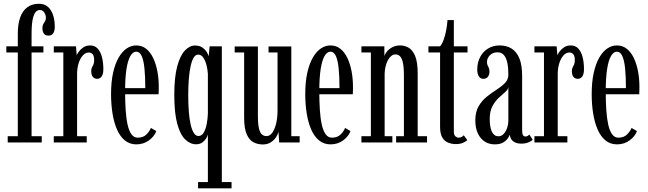

<svg xmlns="http://www.w3.org/2000/svg" viewBox="-20 -776 3532 1046"><path d="M22 0V-34H77V-490H14.5V-523.5H77V-592Q77 -644.5 90 -681Q103 -717.5 129 -736.5Q155 -755.5 192.5 -755.5Q234.5 -755.5 256.5 -720.5Q278.5 -685.5 278.5 -631Q278.5 -607.5 270 -594.8Q261.5 -582 244 -582Q226 -582 218.5 -593.8Q211 -605.5 211 -622.5Q211 -636.5 215.8 -644.8Q220.5 -653 225.2 -660.2Q230 -667.5 230 -678Q230 -695.5 220.8 -708.5Q211.5 -721.5 197.5 -721.5Q184.5 -721.5 175.8 -712.2Q167 -703 161.8 -685.8Q156.5 -668.5 154.2 -644.5Q152 -620.5 152 -591V-523.5H216.5V-490H152V-34H207.5V0Z M273 0V-34H325V-490H273V-523.5H394L398 -474.5Q399.5 -480.5 408.5 -493.5Q417.5 -506.5 433.2 -517.5Q449 -528.5 471 -528.5Q496.5 -528.5 512.2 -511.2Q528 -494 535.5 -464.8Q543 -435.5 543 -399Q543 -373 534 -359.8Q525 -346.5 509 -346.5Q494.5 -346.5 485.8 -357.2Q477 -368 477 -389Q477 -401.5 481.2 -409Q485.5 -416.5 489.2 -425Q493 -433.5 493 -448Q493 -470 485.2 -480Q477.5 -490 463.5 -490Q445.5 -490 431 -473.8Q416.5 -457.5 408.2 -431Q400 -404.5 400 -374V-34H452.5V0Z M722.5 10.5Q686.5 10.5 660.2 -11Q634 -32.5 617.5 -70.2Q601 -108 593 -157.5Q585 -207 585 -263Q585 -330 596.2 -380Q607.5 -430 626.8 -463Q646 -496 670.5 -512.2Q695 -528.5 722 -528.5Q753.5 -528.5 776.8 -509.8Q800 -491 815 -459Q830 -427 837.5 -386.8Q845 -346.5 845 -303.5Q845 -293 844.8 -282.8Q844.5 -272.5 844 -262.5H654.5V-296H771.5Q771.5 -359 767 -403.2Q762.5 -447.5 751.8 -471Q741 -494.5 722 -494.5Q704 -494.5 690.2 -471Q676.5 -447.5 669 -399.8Q661.5 -352 661.5 -278Q661.5 -223.5 664.5 -177.5Q667.5 -131.5 675 -97.5Q682.5 -63.5 696 -44.8Q709.5 -26 730 -26Q761 -26 778.2 -44Q795.5 -62 802 -79L831.5 -62Q822 -34 792.2 -11.8Q762.5 10.5 722.5 10.5Z M1059 250V216H1112.5V-44Q1111.5 -35.5 1103.8 -22.8Q1096 -10 1082.5 0Q1069 10 1048.5 10Q1016.5 10 989.2 -16Q962 -42 945.8 -101Q929.5 -160 929.5 -259Q929.5 -355.5 945.5 -414.8Q961.5 -474 987.5 -501Q1013.5 -528 1042.5 -528Q1067 -528 1082.5 -517Q1098 -506 1106.5 -492.2Q1115 -478.5 1117 -469L1122 -523.5H1188.5V216H1241.5V250ZM1061 -35Q1079 -35 1089.8 -53.5Q1100.5 -72 1106 -100Q1111.5 -128 1112.5 -157V-374Q1111 -397.5 1104.8 -421.8Q1098.5 -446 1087.5 -462.2Q1076.5 -478.5 1059.5 -478.5Q1045.5 -478.5 1035.5 -462.5Q1025.5 -446.5 1018.8 -417Q1012 -387.5 1008.8 -346.8Q1005.5 -306 1005.5 -257Q1005.5 -207.5 1008.8 -166.5Q1012 -125.5 1019 -96Q1026 -66.5 1036.5 -50.8Q1047 -35 1061 -35Z M1411.5 11Q1385 11 1361.8 -0.5Q1338.5 -12 1324.2 -44Q1310 -76 1310 -137V-490H1258.5V-523H1385V-145Q1385 -99.5 1391 -75.5Q1397 -51.5 1407.5 -43Q1418 -34.5 1431.5 -34.5Q1450.5 -34.5 1464 -53.8Q1477.5 -73 1484.8 -104.8Q1492 -136.5 1492 -174.5V-490H1443V-523H1567V-34H1612.5V0H1501L1497 -59.5Q1495 -45.5 1484.5 -29.2Q1474 -13 1455.8 -1Q1437.5 11 1411.5 11Z M1780.5 10.5Q1744.5 10.5 1718.2 -11Q1692 -32.5 1675.5 -70.2Q1659 -108 1651 -157.5Q1643 -207 1643 -263Q1643 -330 1654.2 -380Q1665.5 -430 1684.8 -463Q1704 -496 1728.5 -512.2Q1753 -528.5 1780 -528.5Q1811.5 -528.5 1834.8 -509.8Q1858 -491 1873 -459Q1888 -427 1895.5 -386.8Q1903 -346.5 1903 -303.5Q1903 -293 1902.8 -282.8Q1902.5 -272.5 1902 -262.5H1712.5V-296H1829.5Q1829.5 -359 1825 -403.2Q1820.5 -447.5 1809.8 -471Q1799 -494.5 1780 -494.5Q1762 -494.5 1748.2 -471Q1734.5 -447.5 1727 -399.8Q1719.5 -352 1719.5 -278Q1719.5 -223.5 1722.5 -177.5Q1725.5 -131.5 1733 -97.5Q1740.5 -63.5 1754 -44.8Q1767.5 -26 1788 -26Q1819 -26 1836.2 -44Q1853.5 -62 1860 -79L1889.5 -62Q1880 -34 1850.2 -11.8Q1820.5 10.5 1780.5 10.5Z M1949 0V-34H2000.5V-490H1949V-523.5H2074V-470Q2076.5 -481 2087.5 -494.8Q2098.5 -508.5 2117 -518.5Q2135.5 -528.5 2160 -528.5Q2183.5 -528.5 2205.2 -516.8Q2227 -505 2241.2 -472Q2255.5 -439 2255.5 -374.5V-34H2306.5V0H2138V-34H2180.5V-366.5Q2180.5 -427 2169.5 -453.2Q2158.5 -479.5 2134 -479.5Q2121.5 -479.5 2110.8 -470.5Q2100 -461.5 2092.2 -446.2Q2084.5 -431 2080.2 -412.5Q2076 -394 2075.5 -375V-34H2117.5V0Z M2463.5 9Q2442.5 9 2422.5 1.5Q2402.5 -6 2390 -26.2Q2377.5 -46.5 2377.5 -85.5V-490H2314V-523.5H2377.5Q2388.5 -536 2397 -559.5Q2405.5 -583 2410.8 -611.2Q2416 -639.5 2418 -666.5H2452.5V-523.5H2527V-490H2452.5V-61Q2452.5 -40 2461.2 -33Q2470 -26 2478.5 -26Q2488.5 -26 2495.5 -30.2Q2502.5 -34.5 2506.5 -39L2526 -12.5Q2516 -3.5 2500.2 2.8Q2484.5 9 2463.5 9Z M2675.5 10.5Q2645 10.5 2621.2 -4.5Q2597.5 -19.5 2583.5 -48.8Q2569.5 -78 2569.5 -120.5Q2569.5 -167 2587.8 -197.8Q2606 -228.5 2632.8 -249.8Q2659.5 -271 2686.5 -288.2Q2713.5 -305.5 2731.5 -324.2Q2749.5 -343 2749.5 -369.5Q2749.5 -407 2743.8 -434.2Q2738 -461.5 2725 -476.2Q2712 -491 2690 -491Q2665 -491 2649 -475Q2633 -459 2633 -438Q2633 -427 2636.5 -420Q2640 -413 2643.2 -405.8Q2646.5 -398.5 2646.5 -386Q2646.5 -368.5 2637.8 -357.5Q2629 -346.5 2613 -346.5Q2597.5 -346.5 2588.8 -360Q2580 -373.5 2580 -397.5Q2580 -434.5 2595.2 -464.2Q2610.5 -494 2638.2 -511.2Q2666 -528.5 2702 -528.5Q2739 -528.5 2766.5 -511.8Q2794 -495 2809.2 -458.8Q2824.5 -422.5 2824.5 -363V-69Q2824.5 -47.5 2829 -40Q2833.5 -32.5 2842.5 -32.5Q2851 -32.5 2856.2 -36.2Q2861.5 -40 2864 -43L2882 -14.5Q2875.5 -7 2858.8 -0.2Q2842 6.5 2820.5 6.5Q2799.5 6.5 2785.8 -0.2Q2772 -7 2765.2 -18Q2758.5 -29 2757 -42Q2754.5 -33.5 2745.5 -21Q2736.5 -8.5 2719.8 1Q2703 10.5 2675.5 10.5ZM2695 -33.5Q2713 -33.5 2725.2 -47.8Q2737.5 -62 2743.5 -81.5Q2749.5 -101 2749.5 -117V-302.5Q2748.5 -288.5 2732.8 -275Q2717 -261.5 2697.5 -243.5Q2678 -225.5 2663 -198Q2648 -170.5 2648 -127.5Q2648 -81.5 2660.2 -57.5Q2672.5 -33.5 2695 -33.5Z M2891.5 0V-34H2943.5V-490H2891.5V-523.5H3012.5L3016.5 -474.5Q3018 -480.5 3027 -493.5Q3036 -506.5 3051.8 -517.5Q3067.5 -528.5 3089.5 -528.5Q3115 -528.5 3130.8 -511.2Q3146.5 -494 3154 -464.8Q3161.5 -435.5 3161.5 -399Q3161.5 -373 3152.5 -359.8Q3143.5 -346.5 3127.5 -346.5Q3113 -346.5 3104.2 -357.2Q3095.5 -368 3095.5 -389Q3095.5 -401.5 3099.8 -409Q3104 -416.5 3107.8 -425Q3111.5 -433.5 3111.5 -448Q3111.5 -470 3103.8 -480Q3096 -490 3082 -490Q3064 -490 3049.5 -473.8Q3035 -457.5 3026.8 -431Q3018.5 -404.5 3018.5 -374V-34H3071V0Z M3341 10.5Q3305 10.5 3278.8 -11Q3252.5 -32.5 3236 -70.2Q3219.5 -108 3211.5 -157.5Q3203.5 -207 3203.5 -263Q3203.5 -330 3214.8 -380Q3226 -430 3245.2 -463Q3264.5 -496 3289 -512.2Q3313.5 -528.5 3340.5 -528.5Q3372 -528.5 3395.2 -509.8Q3418.5 -491 3433.5 -459Q3448.5 -427 3456 -386.8Q3463.5 -346.5 3463.5 -303.5Q3463.5 -293 3463.2 -282.8Q3463 -272.5 3462.5 -262.5H3273V-296H3390Q3390 -359 3385.5 -403.2Q3381 -447.5 3370.2 -471Q3359.5 -494.5 3340.5 -494.5Q3322.5 -494.5 3308.8 -471Q3295 -447.5 3287.5 -399.8Q3280 -352 3280 -278Q3280 -223.5 3283 -177.5Q3286 -131.5 3293.5 -97.5Q3301 -63.5 3314.5 -44.8Q3328 -26 3348.5 -26Q3379.5 -26 3396.8 -44Q3414 -62 3420.5 -79L3450 -62Q3440.5 -34 3410.8 -11.8Q3381 10.5 3341 10.5Z"/></svg>

Font: Imbue Thin
Style: Regular
Weight: 400
Version: Version 1.102